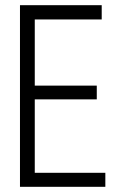

<svg xmlns="http://www.w3.org/2000/svg" viewBox="-20 -720 445 740"><path d="M57 0V-700H372V-645H114V-390H353V-337H114V-54H386V0Z"/></svg>

Font: Georama SemiCondensed Light
Style: Regular
Weight: 300
Width: 4
Designer: Jean-Baptiste Levee
Foundry: Production Type
Version: Version 1.000